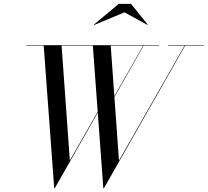

<svg xmlns="http://www.w3.org/2000/svg" viewBox="-20 -990 1104 1020"><path d="M529 10 473 -750H568L612 -137L962 -750H965L532 10ZM268 10 212 -750H307L351 -137L511 -417H514L271 10ZM120 -747.5V-750H825.5V-747.5ZM552 -417 742 -750H744.5L555 -417ZM873.5 -747.5V-750H1063.5V-747.5ZM481 -857.5 479 -859.5 611 -969.5H676L764.5 -859.5L763.5 -857.5L641.5 -924.5Z"/></svg>

Font: Bodoni Moda 72pt
Style: Italic
Weight: 400
Italic angle: -13°
Designer: Owen Earl
Foundry: indestructible type
Version: Version 2.005